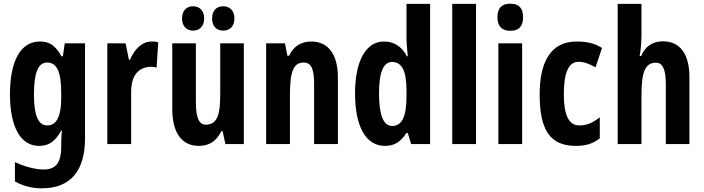

<svg xmlns="http://www.w3.org/2000/svg" viewBox="-20 -781 3817 1041"><path d="M197 -556C91 -556 34 -450 34 -269C34 -98 89 10 191 10C237 10 276 -7 312 -73H316C313 -51 312 -22 312 5V12C312 107 279 138 216 138C179 138 120 126 61 98V203C109 229 155 240 207 240C365 240 441 142 441 -31V-546H331L321 -476H313C279 -539 242 -556 197 -556ZM235 -442C285 -442 312 -399 312 -276V-253C312 -142 283 -101 236 -101C187 -101 164 -156 164 -268C164 -387 187 -442 235 -442Z M803 -556C746 -556 706 -508 685 -457H679L661 -546H562V0H691V-279C690 -364 725 -419 802 -419C805 -419 821 -418 829 -414L838 -552C822 -556 811 -556 803 -556Z M967 -681C967 -639 992 -615 1027 -615C1063 -615 1087 -640 1087 -681C1087 -722 1063 -747 1027 -747C992 -747 967 -724 967 -681ZM1130 -681C1130 -640 1153 -615 1190 -615C1227 -615 1251 -640 1251 -681C1251 -722 1227 -747 1190 -747C1154 -747 1130 -724 1130 -681ZM1302 -546H1174V-268C1174 -163 1160 -105 1095 -105C1058 -105 1042 -146 1042 -228V-546H914V-191C914 -65 962 10 1059 10C1115 10 1155 -17 1180 -70H1187L1202 0H1302Z M1668 -556C1618 -556 1572 -534 1548 -479H1538L1525 -546H1423V0H1552V-264C1552 -394 1571 -442 1627 -442C1670 -442 1683 -402 1683 -325V0H1812V-362C1812 -488 1758 -556 1668 -556Z M2067 10C2120 10 2151 -12 2184 -60H2191L2209 0H2312V-760H2184V-569C2184 -541 2188 -516 2191 -476H2186C2158 -531 2113 -556 2062 -556C1964 -556 1905 -451 1905 -274C1905 -96 1963 10 2067 10ZM2106 -98C2059 -98 2035 -157 2035 -275C2035 -387 2058 -445 2105 -445C2160 -445 2184 -397 2184 -288V-256C2183 -147 2159 -98 2106 -98Z M2561 0V-760H2432V0Z M2747 -761C2699 -761 2677 -736 2677 -687C2677 -639 2701 -614 2747 -614C2794 -614 2816 -639 2816 -687C2816 -735 2796 -761 2747 -761ZM2811 -546H2682V0H2811Z M3102 10C3153 10 3192 0 3232 -31V-145C3193 -115 3163 -101 3120 -101C3064 -101 3037 -158 3037 -270C3037 -384 3062 -446 3116 -446C3146 -446 3173 -436 3209 -416L3244 -521C3210 -542 3172 -556 3106 -556C2961 -556 2906 -437 2906 -270C2906 -79 2960 10 3102 10Z M3458 -589V-760H3329V0H3458V-264C3458 -386 3476 -441 3536 -441C3573 -441 3590 -405 3590 -325V0H3718V-362C3718 -486 3669 -557 3574 -557C3518 -557 3477 -529 3456 -477H3448C3454 -507 3458 -556 3458 -589Z"/></svg>

Font: Noto Sans Tamil ExtraCondensed
Style: Bold
Weight: 700
Width: 2
Designer: Jelle Bosma - Monotype Design Team
Foundry: Monotype Imaging Inc.
Version: Version 2.004